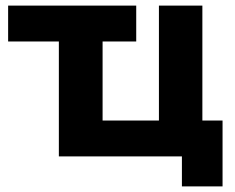

<svg xmlns="http://www.w3.org/2000/svg" viewBox="-20 -558 839 685"><path d="M190 -410H9V-538H466V-410H346V-128H547V-538H702V-128H774V107H629V0H190Z"/></svg>

Font: Chess Sans
Style: Bold
Weight: 700
Designer: Wolf Bōese
Foundry: Wolf Bōese
Version: Version 7.223